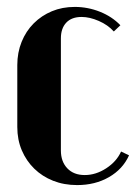

<svg xmlns="http://www.w3.org/2000/svg" viewBox="-20 -525 393 555"><path d="M30 -337Q30 -373 42.5 -404Q55 -435 77.5 -457.5Q100 -480 130 -492.5Q160 -505 196 -505Q234 -505 269 -491Q304 -477 328 -452L309 -434Q292 -453 265.5 -464.5Q239 -476 216 -476Q187 -476 171.5 -459.5Q156 -443 156 -414V-90Q156 -58 174.5 -38.5Q193 -19 225 -19Q257 -19 287 -38.5Q317 -58 330 -87L353 -76Q335 -36 295 -13Q255 10 203 10Q165 10 133.5 -2.5Q102 -15 79 -37.5Q56 -60 43 -90.5Q30 -121 30 -158Z"/></svg>

Font: Moniqa Black Heading
Style: Regular
Weight: 900
Designer: Rajesh Rajput
Foundry: Rajesh Rajput
Version: Version 1.000